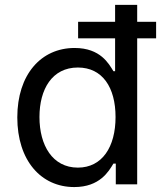

<svg xmlns="http://www.w3.org/2000/svg" viewBox="-20 -747 662 778"><path d="M280.9 11C384.6 11 420.8 -52.9 439.6 -84.2H449.2V0H535.9V-591.6H612.6V-658.7H535.9V-727.3H446.4V-658.7H296.5V-591.6H446.4V-458.5H439.6C421.2 -488.3 387.4 -552.6 282.3 -552.6C146 -552.6 50.1 -444.6 50.1 -271.3C50.1 -97.3 145.6 11 280.9 11ZM139.9 -272.7C139.9 -386 191.4 -473.4 295.5 -473.4C395.2 -473.4 448.2 -392.8 448.2 -272.7C448.2 -151.3 393.8 -67.8 295.5 -67.8C192.8 -67.8 139.9 -158 139.9 -272.7Z"/></svg>

Font: GiG Sans Text
Style: Regular
Weight: 400
Designer: Andreas Faust
Version: Version 1.100;FEAKit 1.0